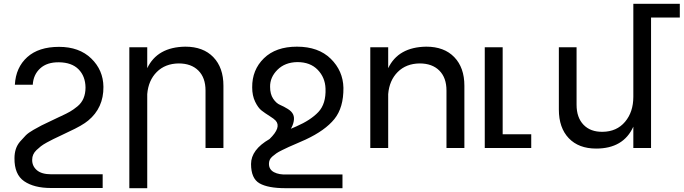

<svg xmlns="http://www.w3.org/2000/svg" viewBox="-20 -777 3589 1008"><path d="M519 138H249Q198 138 173 116Q148 94 149 61Q149 47 154.5 34.5Q160 22 171.5 11Q183 0 194.5 -9Q206 -18 226 -29Q246 -40 260.5 -47Q275 -54 300.5 -66Q326 -78 340 -85Q412 -118 443 -144Q524 -211 523 -321Q522 -409 459 -470Q396 -531 290 -531Q183 -531 123 -477Q63 -423 58 -332H152Q155 -385 191 -418Q227 -451 290 -450Q357 -449 392.5 -413Q428 -377 429 -318Q429 -286 418.5 -261Q408 -236 386.5 -218.5Q365 -201 347.5 -191Q330 -181 302 -168Q295 -165 291 -163Q279 -157 246 -141.5Q213 -126 198 -118.5Q183 -111 156 -95.5Q129 -80 115.5 -66.5Q102 -53 86 -34.5Q70 -16 63 6Q56 28 56 53Q55 139 107 174.5Q159 210 247 210H519Z M953 -532Q1047 -532 1100 -477Q1153 -422 1153 -327V0H1059V-302Q1059 -369 1021.5 -406.5Q984 -444 918 -444Q847 -443 803 -399Q759 -355 753 -283V211H659V-529H753V-419Q806 -530 953 -532Z M1392 83Q1392 113 1418.5 127Q1445 141 1487 139H1778V211H1480Q1387 211 1342.5 185.5Q1298 160 1298 84Q1298 9 1395 -47Q1459 -109 1427 -144Q1419 -153 1395 -168Q1371 -183 1353 -197Q1335 -211 1319.5 -243Q1304 -275 1304 -318Q1303 -410 1365.5 -471Q1428 -532 1539 -532Q1652 -532 1716.5 -468.5Q1781 -405 1783 -316Q1784 -212 1735.5 -152Q1687 -92 1584 -44Q1567 -36 1538.5 -24Q1510 -12 1496 -5.5Q1482 1 1461.5 11Q1441 21 1431 28Q1421 35 1410.5 44Q1400 53 1396 62.5Q1392 72 1392 83ZM1519 -176Q1526 -161 1522 -140Q1518 -119 1507 -101L1535 -113Q1611 -146 1651.5 -189Q1692 -232 1689 -312Q1687 -370 1648 -410.5Q1609 -451 1541 -451Q1476 -450 1436.5 -410.5Q1397 -371 1398 -321Q1398 -283 1414 -259Q1430 -235 1450 -226.5Q1470 -218 1491 -205Q1512 -192 1519 -176Z M2218 -532Q2312 -532 2365 -477Q2418 -422 2418 -327V0H2324V-302Q2324 -369 2286.5 -406.5Q2249 -444 2183 -444Q2112 -443 2068 -399Q2024 -355 2018 -283V0H1924V-529H2018V-419Q2071 -530 2218 -532Z M2619 -72H2769V0H2525V-529H2619Z M3549 -757V-685H3398V0H3305V-112Q3253 3 3110 3Q3018 3 2966 -51.5Q2914 -106 2914 -202V-529H3007V-227Q3007 -160 3043.5 -122Q3080 -84 3144 -85Q3218 -86 3261.5 -137.5Q3305 -189 3305 -269V-757Z"/></svg>

Font: Montserrat arm
Style: Regular
Weight: 400
Designer: Julieta Ulanovsky
Foundry: Julieta Ulanovsky
Version: Version 6.000;PS 006.000;hotconv 1.0.88;makeotf.lib2.5.64775